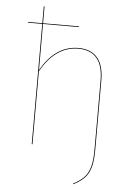

<svg xmlns="http://www.w3.org/2000/svg" viewBox="-61 -776 706 1013"><g transform="rotate(5 292.5 -270.0)"><path d="M331.4 -527.2C244.5 -527.2 181.1 -476.5 133.3 -393.1V-637.1H323.5V-640.9H133.3V-730.6L129.3 -730.3V-640.9H54.3V-637.1H129.3V0H133.3V-386.7C181.3 -471.6 244.7 -523.4 331.3 -523.4C423 -523.4 461.8 -463.5 461.8 -367.9V-1.6C461.8 116.4 432.9 151.9 364.8 187.9L366.4 191.4C436.2 154.1 465.8 118.4 465.8 -1.5V-368.1C465.8 -465.4 425.3 -527.2 331.4 -527.2Z"/></g></svg>

Font: Fira Sans Four
Style: Regular
Weight: 100
Designer: Carrois Corporate & Edenspiekermann AG
Foundry: Carrois Corporate GbR & Edenspiekermann AG
Version: Version 4.203;PS 004.203;hotconv 1.0.88;makeotf.lib2.5.64775